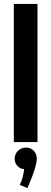

<svg xmlns="http://www.w3.org/2000/svg" viewBox="-20 -720 260 973"><path d="M170 0H50V-700H170ZM54.3 83.2Q55.1 59.9 71.1 44.3Q87 28.8 111.2 28Q134.5 27.1 150.5 43.5Q166.4 59.9 166.4 83.2Q166.4 101.3 158.7 128Q150.9 154.8 140.1 182.4Q129.3 210 119 233.3L80.1 216.9Q89.6 198.8 94.8 178.1Q100 157.4 102.6 136.7Q82.7 136.7 68.1 120.7Q53.4 104.7 54.3 83.2Z"/></svg>

Font: Kulim Park
Style: Bold
Weight: 700
Designer: Noponies / Dale Sattler
Foundry: Noponies
Version: Version 1.000; ttfautohint (v1.8.3)